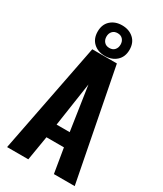

<svg xmlns="http://www.w3.org/2000/svg" viewBox="-251 -1129 1038 1221"><g transform="rotate(30 268.5 -518.5)"><path d="M229.5 -886Q243.2 -870.6 267.6 -870.6Q292 -870.6 305.7 -886Q319.3 -901.4 319.3 -924.8Q319.3 -948.2 305.7 -963.6Q292 -979 267.6 -979Q243.2 -979 229.5 -963.6Q215.8 -948.2 215.8 -924.8Q215.8 -901.4 229.5 -886ZM267.6 -812.5Q216.8 -812.5 184.1 -842.5Q151.4 -872.6 151.4 -924.8Q151.4 -977.1 184.1 -1006.8Q216.8 -1036.6 267.6 -1036.6Q318.8 -1036.6 352.1 -1006.8Q385.3 -977.1 385.3 -924.8Q385.3 -872.6 352.1 -842.5Q318.8 -812.5 267.6 -812.5ZM221.2 -281.2H317.4L269 -603.5ZM20 0 178.2 -809.6H358.9L516.6 0H363.8L334 -179.2H205.6L175.8 0Z"/></g></svg>

Font: Oswald
Style: DemiBold
Weight: 600
Designer: Vernon Adams
Foundry: Vernon Adams
Version: 3.0; ttfautohint (v0.95) -l 8 -r 50 -G 200 -x 0 -w "G" -W -c